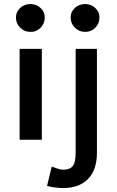

<svg xmlns="http://www.w3.org/2000/svg" viewBox="-20 -706 589 970"><path d="M79.1 -459Q107.4 -459 191.4 -459Q191.4 -344.7 191.4 0Q163.1 0 79.1 0Q79.1 -115.2 79.1 -459ZM82 -566.4Q60.5 -586.9 60.5 -618.2Q60.5 -646.5 82 -666Q102.5 -685.5 133.8 -685.5Q164.1 -685.5 184.6 -666Q206.1 -646.5 206.1 -618.2Q206.1 -586.9 185.5 -566.4Q169.9 -550.8 149.4 -545.9Q141.6 -544.9 133.8 -544.9Q102.5 -544.9 82 -566.4ZM217.8 233.4Q223.6 209 241.2 135.7Q256.8 141.6 272.5 146.5Q287.1 151.4 299.8 151.4Q333 151.4 347.7 132.8Q362.3 115.2 362.3 59.6Q362.3 -113.3 362.3 -459Q388.7 -459 469.7 -459Q469.7 -328.1 469.7 65.4Q469.7 152.3 424.8 198.2Q379.9 244.1 297.9 244.1Q260.7 244.1 217.8 233.4ZM358.4 -566.4Q336.9 -586.9 336.9 -618.2Q336.9 -646.5 358.4 -666Q378.9 -685.5 410.2 -685.5Q440.4 -685.5 460.9 -666Q482.4 -646.5 482.4 -618.2Q482.4 -586.9 461.9 -566.4Q441.4 -544.9 410.2 -544.9Q378.9 -544.9 358.4 -566.4Z"/></svg>

Font: Alata=Ham
Style: Regular
Weight: 400
Designer: Spyros Zevelakis, Eben Sorkin
Version: Version 1.004